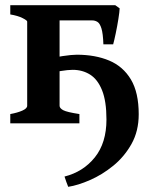

<svg xmlns="http://www.w3.org/2000/svg" viewBox="-20 -474 585 738"><path d="M415 -303.7H377.4Q376 -345.2 369.9 -364.7Q363.8 -384.3 354.5 -389.9Q345.2 -395.5 335 -395.5H162.1L173.8 -454.1H422.9L439.9 -441.9Q439.5 -429.2 435.1 -401.4Q430.7 -373.5 424.8 -345.5Q418.9 -317.4 415 -303.7ZM19.5 0V-35.6Q46.9 -40.5 65.7 -48.8Q84.5 -57.1 84.5 -67.4V-391.1Q84.5 -395.5 66.7 -404.5Q48.8 -413.6 19.5 -418.5V-454.1H263.2V-423.8Q209 -417.5 209 -409.7V-67.4Q209 -58.1 222.9 -50.5Q236.8 -43 285.2 -35.6V0ZM242.2 244.1Q239.7 238.8 234.9 225.1Q230 211.4 228 204.6Q299.8 186.5 344.5 130.9Q389.2 75.2 389.2 -14.6Q389.2 -85 372.3 -127Q355.5 -168.9 326.2 -187.3Q296.9 -205.6 259.3 -205.6Q241.2 -205.6 212.6 -200.9Q184.1 -196.3 157.7 -187L153.3 -244.1Q183.6 -252.9 219.5 -258.3Q255.4 -263.7 274.9 -263.7Q346.2 -263.7 399.7 -241.2Q453.1 -218.8 483.2 -168.5Q513.2 -118.2 513.2 -34.7Q513.2 29.8 485.6 79.1Q458 128.4 415.3 163.1Q372.6 197.8 326.2 218Q279.8 238.3 242.2 244.1Z"/></svg>

Font: Gentium Plus
Style: Bold
Weight: 700
Designer: Victor Gaultney, Annie Olsen, Iska Routamaa, Becca Hirsbrunner
Foundry: SIL International
Version: Version 6.101